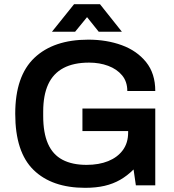

<svg xmlns="http://www.w3.org/2000/svg" viewBox="-20 -888 834 920"><path d="M388 12Q229 12 141 -73.5Q53 -159 53 -343Q53 -524 145 -611Q237 -698 403 -698Q491 -698 563.5 -671.5Q636 -645 680 -590.5Q724 -536 724 -452H590Q590 -497 565 -527Q540 -557 498.5 -572.5Q457 -588 407 -588Q333 -588 284 -562Q235 -536 211 -484Q187 -432 187 -353V-332Q187 -251 210 -199Q233 -147 279.5 -122.5Q326 -98 395 -98Q454 -98 498.5 -116Q543 -134 568.5 -168.5Q594 -203 594 -253V-260H375V-368H724V0H631L620 -76Q590 -46 556 -26.5Q522 -7 481 2.5Q440 12 388 12ZM229 -736 335 -868H459L564 -736H453L369 -841L425 -840L340 -736Z"/></svg>

Font: Archivo Variable SemiBold
Style: Regular
Weight: 600
Designer: Hector Gatti
Foundry: Omnibus-Type
Version: Version 2.001